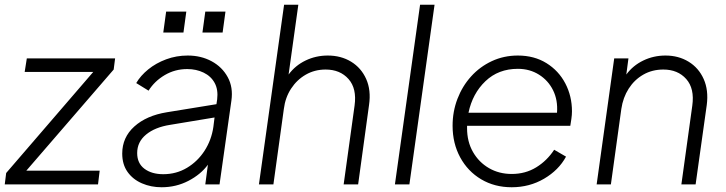

<svg xmlns="http://www.w3.org/2000/svg" viewBox="-29 -777 3060 809"><path d="M-9 0 -3 -48 364 -474H75L84 -531H456L450 -484L82 -58H391L384 0Z M652 12Q607 12 569 -4.5Q531 -21 508.5 -52.5Q486 -84 486 -130Q486 -198 537 -244Q588 -290 674 -304L883 -338L886 -358Q891 -399 875.5 -427.5Q860 -456 829 -471Q798 -486 760 -486Q708 -486 665 -460.5Q622 -435 597 -395L545 -427Q563 -458 595.5 -484.5Q628 -511 671 -527Q714 -543 762 -543Q818 -543 862.5 -519Q907 -495 930.5 -452Q954 -409 946 -353L896 0H836L847 -83Q817 -42 765 -15Q713 12 652 12ZM549 -132Q549 -89 579.5 -66Q610 -43 659 -43Q714 -43 759 -70Q804 -97 833 -142Q862 -187 870 -242L875 -282L688 -251Q624 -241 586.5 -210Q549 -179 549 -132ZM659 -640 671 -728H756L744 -640ZM824 -640 836 -728H921L909 -640Z M1062 0 1168 -757H1228L1187 -463Q1215 -501 1258.5 -522Q1302 -543 1352 -543Q1408 -543 1450.5 -517Q1493 -491 1514 -444Q1535 -397 1526 -335L1480 0H1419L1465 -332Q1475 -404 1439.5 -444Q1404 -484 1343 -484Q1297 -484 1259.5 -462.5Q1222 -441 1197.5 -403.5Q1173 -366 1167 -318L1123 0Z M1635 0 1741 -757H1802L1696 0Z M2127 12Q2055 12 1998.5 -21.5Q1942 -55 1910 -114Q1878 -173 1878 -247Q1878 -307 1898.5 -360.5Q1919 -414 1956 -455Q1993 -496 2043.5 -519.5Q2094 -543 2153 -543Q2222 -543 2273.5 -511Q2325 -479 2353 -425.5Q2381 -372 2381 -308Q2381 -293 2378.5 -276Q2376 -259 2374 -247H1939Q1939 -242 1939 -237Q1939 -180 1964 -136.5Q1989 -93 2031.5 -68.5Q2074 -44 2127 -44Q2185 -44 2230.5 -72Q2276 -100 2306 -146L2356 -117Q2325 -60 2263.5 -24Q2202 12 2127 12ZM2153 -487Q2071 -487 2016.5 -435Q1962 -383 1945 -302H2318Q2322 -355 2301.5 -396.5Q2281 -438 2242 -462.5Q2203 -487 2153 -487Z M2485 0 2559 -531H2619L2610 -463Q2638 -501 2681.5 -522Q2725 -543 2775 -543Q2830 -543 2872.5 -517Q2915 -491 2936 -444Q2957 -397 2949 -335L2902 0H2842L2888 -332Q2898 -404 2862.5 -444Q2827 -484 2766 -484Q2719 -484 2681.5 -462.5Q2644 -441 2620 -403.5Q2596 -366 2589 -318L2545 0Z"/></svg>

Font: Plus Jakarta Sans Light
Style: Italic
Weight: 300
Italic angle: -8°
Designer: Gumpita Rahayu
Foundry: Tokotype
Version: Version 2.071; ttfautohint (v1.8.4.7-5d5b);gftools[0.9.29]